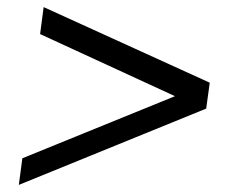

<svg xmlns="http://www.w3.org/2000/svg" viewBox="-20 -514 670 541"><path d="M43 -68 473 -243 93 -418 103 -494 571 -281 561 -208 33 7Z"/></svg>

Font: Rosario Light
Style: Italic
Weight: 300
Italic angle: -8.05°
Designer: Hector Gatti
Foundry: Omnibus Type
Version: Version 1.101; ttfautohint (v1.8.1.43-b0c9)